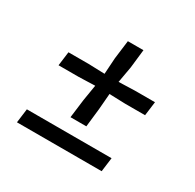

<svg xmlns="http://www.w3.org/2000/svg" viewBox="-102 -530 650 640"><g transform="rotate(30 222.5 -209.5)"><path d="M180 -104 189 -175 199 -236 137 -234H59L66 -288H144L206 -286L210 -348L219 -419H279L271 -348L260 -286L322 -288H399L392 -234H315L254 -236L249 -175L241 -104ZM34 0 41 -54H367L360 0Z"/></g></svg>

Font: Yrsa
Style: Italic
Weight: 400
Italic angle: -7.10001°
Designer: Anna Giedrys (Yrsa+Rasa design), David Brezina (Yrsa art-direction, Rasa art-direction, design)
Foundry: Rosetta Type Foundry
Version: Version 2.004